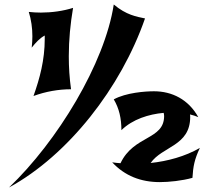

<svg xmlns="http://www.w3.org/2000/svg" viewBox="-20 -768 941 854"><path d="M869 -110C803 -72 725 -51 650 -43C702 -118 826 -118 826 -248C826 -251 826 -255 825 -259C838 -256 850 -252 862 -247C818 -326 745 -362 665 -362C626 -362 541 -356 486 -326C510 -286 520 -241 520 -189C570 -238 642 -260 708 -266C709 -261 710 -257 710 -252C710 -145 575 -167 516 -42C504 -43 491 -44 479 -46C535 14 606 42 691 42C731 42 790 36 836 23C839 -28 845 -59 869 -110ZM625 -686C587 -694 542 -701 486 -748C446 -486 235 -139 20 66C284 -78 518 -378 625 -686ZM305 -733C261 -719 210 -712 162 -712C144 -712 126 -713 108 -715C119 -680 124 -643 124 -607C124 -590 123 -573 121 -556C139 -579 158 -599 179 -610V-595C179 -501 157 -420 129 -341C183 -361 241 -371 296 -371C289 -421 286 -469 286 -518C286 -591 293 -662 305 -733Z"/></svg>

Font: Shojumaru
Style: Regular
Weight: 400
Designer: Astigmatic (AOETI)
Foundry: Astigmatic (AOETI)
Version: Version 1.000